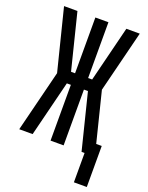

<svg xmlns="http://www.w3.org/2000/svg" viewBox="-166 -819 832 1077"><g transform="rotate(20 250.0 -280.0)"><path d="M414 175V0H396L313 -333H289V0H211V-333H187L104 0H24L116 -368L24 -735H104L187 -402H211V-735H289V-402H313L396 -735H476L384 -367L458 -70H491V175Z"/></g></svg>

Font: Iosevka SS04
Style: Regular
Weight: 400
Monospace: yes
Designer: Belleve Invis
Foundry: Belleve Invis
Version: Version 19.0.0; ttfautohint (v1.8.4)